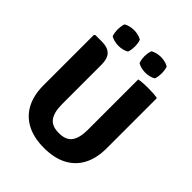

<svg xmlns="http://www.w3.org/2000/svg" viewBox="-245 -1013 1164 1164"><g transform="rotate(45 337.0 -431.0)"><path d="M607 -252Q607 -167.5 575.5 -107.8Q544 -48 483.8 -16.5Q423.5 15 336.5 15Q250 15 189.5 -16.5Q129 -48 97.5 -107.8Q66 -167.5 66 -252V-683L73 -689.5H131.5Q177.5 -689.5 202 -665.8Q226.5 -642 226.5 -588.5V-250.5Q226.5 -182 251.5 -147.2Q276.5 -112.5 336.5 -112.5Q397 -112.5 422 -147.2Q447 -182 447 -250.5V-683Q467 -687 488.2 -688Q509.5 -689 525 -689Q539.5 -689 563.8 -688Q588 -687 607 -683ZM448 -742Q431.5 -742 413.8 -746.2Q396 -750.5 383 -758.5Q378 -770.5 376 -785.2Q374 -800 374 -809.5Q374 -819.5 376 -834Q378 -848.5 383 -860.5Q396 -868.5 413.8 -872.8Q431.5 -877 448 -877Q465 -877 482.8 -872.8Q500.5 -868.5 513.5 -860.5Q518.5 -848.5 520.2 -834Q522 -819.5 522 -809.5Q522 -800 520.2 -785.2Q518.5 -770.5 513.5 -758.5Q500.5 -750.5 482.8 -746.2Q465 -742 448 -742ZM218 -742Q201.5 -742 183.5 -746.2Q165.5 -750.5 152.5 -758.5Q148 -770.5 146 -785.2Q144 -800 144 -809.5Q144 -819.5 146 -834Q148 -848.5 152.5 -860.5Q165.5 -868.5 183.5 -872.8Q201.5 -877 218 -877Q235 -877 252.8 -872.8Q270.5 -868.5 283.5 -860.5Q288.5 -848.5 290.2 -834Q292 -819.5 292 -809.5Q292 -800 290.2 -785.2Q288.5 -770.5 283.5 -758.5Q270.5 -750.5 252.8 -746.2Q235 -742 218 -742Z"/></g></svg>

Font: Signika
Style: Bold
Weight: 700
Designer: Anna Giedry
Foundry: Anna Giedry
Version: Version 2.001